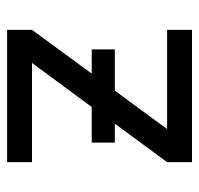

<svg xmlns="http://www.w3.org/2000/svg" viewBox="-30 -530 560 540"><g transform="rotate(90 250.0 -260.0)"><path d="M64 0V-70L187 -238H119V-303H235L343 -450H64V-520H436V-450L328 -303H381V-238H281L157 -70H436V0Z"/></g></svg>

Font: Iosevka SS18
Style: Regular
Weight: 400
Monospace: yes
Designer: Belleve Invis
Foundry: Belleve Invis
Version: Version 25.1.1; ttfautohint (v1.8.4)